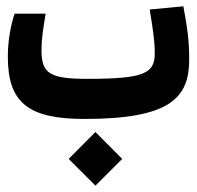

<svg xmlns="http://www.w3.org/2000/svg" viewBox="-20 -374 626 610"><path d="M248.5 3.9C521.5 3.9 581.1 -63.5 581.1 -185.1C581.1 -246.1 574.7 -288.6 562.5 -354L455.6 -343.8C465.8 -280.3 471.7 -245.1 471.7 -204.6C471.7 -141.1 439 -123.5 258.3 -123.5C139.2 -123.5 111.8 -139.6 111.8 -214.4C111.8 -251.5 116.7 -278.8 125 -330.6H26.4C14.2 -294.4 4.9 -244.6 4.9 -194.3C4.9 -48.3 68.8 3.9 248.5 3.9ZM283.2 215.8 368.2 130.9 283.2 45.4 198.2 130.9Z"/></svg>

Font: Cascadia Mono SemiBold
Style: Regular
Weight: 600
Monospace: yes
Designer: Aaron Bell
Foundry: Saja Typeworks
Version: Version 2404.023